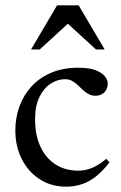

<svg xmlns="http://www.w3.org/2000/svg" viewBox="-20 -690 454 720"><path d="M273 -436Q314 -436 338.2 -426.8Q362.5 -417.5 373.2 -404Q384 -390.5 384 -377.5Q384 -363.5 378.2 -353Q372.5 -342.5 362 -336.8Q351.5 -331 338 -331Q323.5 -331 312 -337.2Q300.5 -343.5 290.8 -352.8Q281 -362 271.2 -371.2Q261.5 -380.5 250 -386.8Q238.5 -393 224 -393Q196.5 -393 170.8 -376.8Q145 -360.5 128.2 -327Q111.5 -293.5 111.5 -242.5Q111.5 -183.5 131.5 -140.2Q151.5 -97 188 -73.5Q224.5 -50 274 -50Q301.5 -50 327.8 -61.5Q354 -73 378.5 -94.5L390.5 -81Q366.5 -50 341.5 -29.8Q316.5 -9.5 288.5 0.2Q260.5 10 228 10Q172 10 129 -17.8Q86 -45.5 61.8 -93.2Q37.5 -141 37.5 -201Q37.5 -248.5 53 -291Q68.5 -333.5 98.2 -366Q128 -398.5 172 -417.2Q216 -436 273 -436ZM96.5 -504.5 194 -670H275L372.5 -504.5H340L228 -607H241L129 -504.5Z"/></svg>

Font: Newsreader 16pt
Style: Regular
Weight: 400
Designer: Hugues Gentile
Foundry: Production Type
Version: Version 1.003